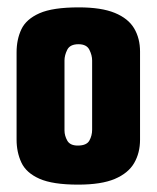

<svg xmlns="http://www.w3.org/2000/svg" viewBox="-20 -496 425 521"><path d="M192 5Q123 5 87 -11Q51 -27 38 -55Q25 -83 25 -117V-354Q25 -389 38 -416.5Q51 -444 87 -460Q123 -476 194 -476Q255 -476 291.5 -461Q328 -446 344 -419Q360 -392 360 -356V-117Q360 -81 344 -53.5Q328 -26 291.5 -10.5Q255 5 192 5ZM191 -101Q215 -101 222.5 -114.5Q230 -128 230 -144V-332Q230 -346 222.5 -361Q215 -376 193 -376Q170 -376 162.5 -361Q155 -346 155 -332V-142Q155 -128 162.5 -114.5Q170 -101 191 -101Z"/></svg>

Font: Smooch Sans Thin ExtraBold
Style: Regular
Weight: 800
Version: Version 1.010